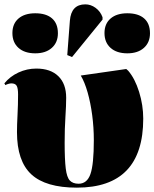

<svg xmlns="http://www.w3.org/2000/svg" viewBox="-20 -848 709 882"><path d="M333 14Q190 14 124 -47Q58 -108 58 -241Q58 -273 60.5 -320.5Q63 -368 63 -414Q63 -443 56.5 -454Q50 -465 32 -465Q27 -465 18 -462.5Q9 -460 5 -457L0 -465Q26 -497 65 -515Q104 -533 147 -533Q212 -533 248 -498Q284 -463 284 -399Q284 -363 280.5 -310.5Q277 -258 277 -193Q277 -115 282 -74Q287 -33 301 -18.5Q315 -4 341 -4Q380 -4 395.5 -48.5Q411 -93 411 -204Q411 -262 403.5 -319Q396 -376 382.5 -423.5Q369 -471 351 -501L560 -531L569 -523Q600 -487 619 -426Q638 -365 638 -303Q638 14 333 14ZM311 -586 289 -595 301 -753Q307 -828 372 -828Q397 -828 419 -812Q441 -796 451 -769V-758ZM142 -603Q93 -603 65 -628Q37 -653 37 -696Q37 -739 65 -763Q93 -787 142 -787Q192 -787 219 -763.5Q246 -740 246 -695Q246 -653 218 -628Q190 -603 142 -603ZM565 -603Q516 -603 488 -628Q460 -653 460 -696Q460 -739 488 -763Q516 -787 565 -787Q615 -787 642 -763.5Q669 -740 669 -695Q669 -653 641 -628Q613 -603 565 -603Z"/></svg>

Font: Literata 72pt Black
Style: Regular
Weight: 900
Designer: Latin by Veronika Burian and Jose Scaglione. Greek by Irene Vlachou. Cyrillic by Vera Evstafieva.
Foundry: TypeTogether
Version: Version 3.002